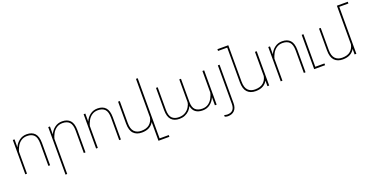

<svg xmlns="http://www.w3.org/2000/svg" viewBox="-30 -1657 5384 2777"><g transform="rotate(-20 2662.5 -268.5)"><path d="M145 -413.6Q123.5 -373 115.2 -338.4V0H88.9V-528.3H115.2V-405.8Q140.1 -464.4 189.7 -501.2Q239.3 -538.1 302.7 -538.1Q384.8 -538.1 427.5 -491.5Q470.2 -444.8 470.7 -344.2V0H444.3V-344.2Q443.8 -437.5 406.7 -474.9Q369.6 -512.2 301.3 -512.2Q247.1 -512.2 207.8 -485.1Q168.5 -458 145 -413.6Z M689.9 -413.6Q668.5 -373 660.2 -338.4V203.1H633.8V-528.3H660.2V-405.8Q685.1 -464.4 734.6 -501.2Q784.2 -538.1 847.7 -538.1Q929.7 -538.1 972.4 -491.5Q1015.1 -444.8 1015.6 -344.2V0H989.3V-344.2Q988.8 -437.5 951.7 -474.9Q914.6 -512.2 846.2 -512.2Q792 -512.2 752.7 -485.1Q713.4 -458 689.9 -413.6Z M1234.9 -413.6Q1213.4 -373 1205.1 -338.4V0H1178.7V-528.3H1205.1V-405.8Q1230 -464.4 1279.5 -501.2Q1329.1 -538.1 1392.6 -538.1Q1474.6 -538.1 1517.3 -491.5Q1560.1 -444.8 1560.5 -344.2V0H1534.2V-344.2Q1533.7 -437.5 1496.6 -474.9Q1459.5 -512.2 1391.1 -512.2Q1336.9 -512.2 1297.6 -485.1Q1258.3 -458 1234.9 -413.6Z M2232.9 176.3V203.1H2064.9V-85.4Q2040.5 -40 1995.1 -15.1Q1949.7 9.8 1882.8 9.8Q1800.8 9.8 1755.1 -38.1Q1709.5 -85.9 1709 -190.4V-528.3H1735.4V-189.5Q1735.8 -98.6 1774.9 -57.6Q1814 -16.6 1881.8 -16.6Q1964.4 -16.6 2008.8 -55.2Q2053.2 -93.8 2064.9 -156.7V-750H2091.8V176.3Z M2979 -118.2Q3001 -161.6 3007.3 -194.3V-528.3H3034.2V0H3007.3V-124.5Q2982.4 -64.9 2933.6 -27.6Q2884.8 9.8 2820.3 9.8Q2752 9.8 2710.4 -20.5Q2668.9 -50.8 2656.2 -115.2Q2641.1 -79.6 2613.3 -51.3Q2585.4 -22.9 2546.6 -6.6Q2507.8 9.8 2461.9 9.8Q2379.9 9.8 2336.4 -36.9Q2293 -83.5 2292.5 -184.1V-528.3H2318.8V-184.1Q2318.8 -91.3 2356.2 -53.7Q2393.6 -16.1 2461.9 -16.1Q2520.5 -16.1 2562.3 -42.5Q2604 -68.8 2627.4 -110.8Q2648.9 -147.9 2650.9 -176.8V-528.3H2677.2V-174.3Q2677.2 -87.4 2715.1 -51.8Q2752.9 -16.1 2821.8 -16.1Q2877 -16.1 2916.3 -44.2Q2955.6 -72.3 2979 -118.2Z M3244.6 -528.3H3271V63Q3271 135.3 3234.4 174.3Q3197.8 213.4 3131.8 213.4Q3108.9 213.4 3084 203.6L3085.4 178.2Q3108.9 187 3131.8 187Q3244.6 187 3244.6 64Z M3842.8 -528.3V0H3815.9V-85.4Q3791.5 -40 3746.1 -15.1Q3700.7 9.8 3633.8 9.8Q3551.8 9.8 3506.1 -38.1Q3460.4 -85.9 3460 -190.4V-723.1H3318.8V-750H3486.3V-189.5Q3486.8 -98.6 3525.9 -57.6Q3564.9 -16.6 3632.8 -16.6Q3715.3 -16.6 3759.8 -55.2Q3804.2 -93.8 3815.9 -156.7V-528.3Z M4076.7 -413.6Q4055.2 -373 4046.9 -338.4V0H4020.5V-528.3H4046.9V-405.8Q4071.8 -464.4 4121.3 -501.2Q4170.9 -538.1 4234.4 -538.1Q4316.4 -538.1 4359.1 -491.5Q4401.9 -444.8 4402.3 -344.2V0H4376V-344.2Q4375.5 -437.5 4338.4 -474.9Q4301.3 -512.2 4232.9 -512.2Q4178.7 -512.2 4139.4 -485.1Q4100.1 -458 4076.7 -413.6Z M4703.1 -26.9V0H4535.2V-528.3H4562V-26.9Z M5325.2 -723.1H5184.6V0H5157.7V-85.4Q5133.3 -40 5087.9 -15.1Q5042.5 9.8 4975.6 9.8Q4893.6 9.8 4847.9 -38.1Q4802.2 -85.9 4801.8 -190.4V-528.3H4828.1V-189.5Q4828.6 -98.6 4867.7 -57.6Q4906.7 -16.6 4974.6 -16.6Q5057.1 -16.6 5101.6 -55.2Q5146 -93.8 5157.7 -156.7V-750H5325.2Z"/></g></svg>

Font: Mardoto Thin
Style: Regular
Weight: 250
Designer: Christian Robertson, Vahan Hovhannisyan
Foundry: Google
Version: Version 1.000